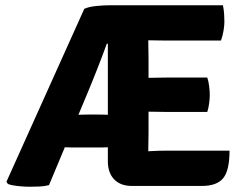

<svg xmlns="http://www.w3.org/2000/svg" viewBox="-20 -703 926 729"><path d="M300 -669.5Q317.5 -677.5 345.5 -680.2Q373.5 -683 396.5 -683H492.5L391.5 -537H385.5Q369.5 -492.5 349.2 -441Q329 -389.5 310.5 -345.5L166 0Q148 4.5 129.2 5.2Q110.5 6 92 6Q72 6 48.2 3.5Q24.5 1 10 -4.5L4.5 -13ZM266.5 -143Q259 -143 249 -143.2Q239 -143.5 229 -143.8Q219 -144 211.5 -144H146.5L201 -267H261.5Q272.5 -267 286.2 -267.5Q300 -268 311.5 -268H354Q361.5 -268 370.5 -267.8Q379.5 -267.5 388.5 -267.2Q397.5 -267 405 -267H464V-144H405.5Q398.5 -144 389.5 -143.8Q380.5 -143.5 371.5 -143.2Q362.5 -143 355 -143ZM389.5 -676 396.5 -683H543V-551.5Q543 -530.5 543.5 -514Q544 -497.5 544 -477V-203.5Q544 -184.5 543.5 -167.2Q543 -150 543 -130V3H480.5Q437.5 3 413.5 -22Q389.5 -47 389.5 -90.5ZM767 -408.5Q772 -394 774.2 -375Q776.5 -356 776.5 -343Q776.5 -329.5 774.2 -311.5Q772 -293.5 767 -278H611.5Q599 -278 576.8 -278.5Q554.5 -279 531 -279.2Q507.5 -279.5 491.5 -280V-406.5Q507.5 -407 531 -407.2Q554.5 -407.5 576.8 -408Q599 -408.5 611.5 -408.5ZM826.5 -683Q830 -665 831 -649.2Q832 -633.5 832 -620Q832 -606.5 828.8 -586.8Q825.5 -567 819 -549H611.5Q599 -549 576.8 -549.5Q554.5 -550 531 -550.2Q507.5 -550.5 491.5 -551V-683ZM851.5 -131Q851.5 -55.5 827.2 -26.2Q803 3 746.5 3H491.5V-126Q524 -127.5 552.2 -129.2Q580.5 -131 617 -131Z"/></svg>

Font: Signika SC
Style: Regular
Weight: 300
Designer: Anna Giedryś
Foundry: Anna Giedryś
Version: Version 2.000